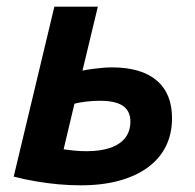

<svg xmlns="http://www.w3.org/2000/svg" viewBox="-20 -544 584 575"><path d="M221.5 11Q189 11 155.5 8Q122 5 88.2 -0.8Q54.5 -6.5 21 -15L142.8 -524H273L227 -332.5Q241.2 -335.5 256.4 -337.5Q271.5 -339.5 286.9 -340.9Q302.2 -342.2 315.2 -342.2Q402.8 -342.2 449 -303.2Q495.2 -264.2 495.2 -190Q495.2 -143.5 476.9 -106.2Q458.5 -69 423.2 -43Q388 -17 337.4 -3Q286.8 11 221.5 11ZM240 -91.2Q281.2 -91.2 310.5 -101.4Q339.8 -111.5 355.1 -131.4Q370.5 -151.2 370.5 -180Q370.5 -211.2 348.4 -226.8Q326.2 -242.2 279 -242.2Q257.8 -242.2 236.8 -239.6Q215.8 -237 203 -233.5L170.5 -96.8Q184.5 -94.8 201.9 -93Q219.2 -91.2 240 -91.2Z"/></svg>

Font: Ubuntu Sans
Style: Italic
Weight: 400
Italic angle: -13.5°
Designer: Dalton Maag Ltd
Foundry: Dalton Maag Ltd
Version: Version 1.006